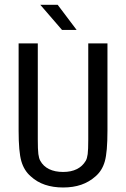

<svg xmlns="http://www.w3.org/2000/svg" viewBox="-20 -790 540 821"><path d="M59.6 -231.4V-604.5H141.6V-194.3Q141.6 -150.4 144 -131.3Q146.5 -112.3 152.3 -102.5Q165 -79.1 189.9 -66.9Q214.8 -54.7 250 -54.7Q284.2 -54.7 308.6 -66.9Q333 -79.1 346.7 -102.5Q352.5 -112.3 355 -131.3Q357.4 -150.4 357.4 -193.4V-604.5H439.5V-231.4Q439.5 -139.6 428.2 -100.1Q417 -60.5 388.7 -36.1Q361.3 -11.7 327.1 0Q293 11.7 250 11.7Q207 11.7 172.4 0Q137.7 -11.7 111.3 -36.1Q83 -60.5 71.3 -100.6Q59.6 -140.6 59.6 -231.4ZM226.6 -769.5 307.6 -662.1H245.1L152.3 -769.5Z"/></svg>

Font: BabelStone Xiangqi Colour
Style: Regular
Weight: 400
Designer: Andrew West
Foundry: BabelStone
Version: Version 11.001 November 01, 2021